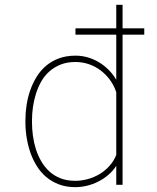

<svg xmlns="http://www.w3.org/2000/svg" viewBox="-20 -770 655 800"><path d="M581.1 -625.5H490.7V0H464.4V-79.1Q450.7 -57.6 431.4 -41.3Q412.1 -24.9 389.4 -13.4Q366.7 -2 342.3 3.9Q317.9 9.8 293.9 9.8Q255.9 9.8 225.6 -1.7Q195.3 -13.2 172.4 -32.7Q149.4 -52.2 133.1 -78.6Q116.7 -105 106.4 -134.8Q96.2 -164.6 91.1 -196.5Q85.9 -228.5 85.9 -259.3V-269.5Q85.9 -300.8 90.8 -332.8Q95.7 -364.7 106.2 -394.5Q116.7 -424.3 133.1 -450.7Q149.4 -477.1 172.4 -496.3Q195.3 -515.6 225.8 -526.9Q256.3 -538.1 294.9 -538.1Q320.8 -538.1 345.5 -531Q370.1 -523.9 392.1 -510.7Q414.1 -497.6 432.6 -479Q451.2 -460.4 464.4 -437.5V-625.5H294.4V-651.9H464.4V-750H490.7V-651.9H581.1ZM113.3 -259.3Q113.3 -232.4 117.2 -203.9Q121.1 -175.3 129.6 -148.4Q138.2 -121.6 152.1 -97.7Q166 -73.7 185.8 -55.7Q205.6 -37.6 232.2 -27.1Q258.8 -16.6 293.5 -16.6Q319.3 -16.6 345.5 -23.7Q371.6 -30.8 394.5 -44.4Q417.5 -58.1 435.8 -78.4Q454.1 -98.6 464.4 -124.5V-385.7Q455.1 -414.1 438 -437.3Q420.9 -460.4 398.7 -477.1Q376.5 -493.7 349.9 -502.7Q323.2 -511.7 294.4 -511.7Q259.8 -511.7 233.2 -501.2Q206.5 -490.7 186.3 -472.9Q166 -455.1 152.3 -431.2Q138.7 -407.2 130.1 -380.4Q121.6 -353.5 117.4 -325Q113.3 -296.4 113.3 -269.5Z"/></svg>

Font: Roboto Mono Thin
Style: Regular
Weight: 250
Designer: Google
Version: Version 2.000985; 2015; ttfautohint (v1.3)